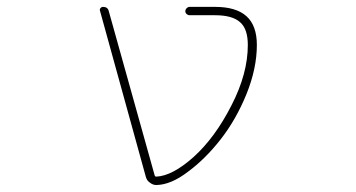

<svg xmlns="http://www.w3.org/2000/svg" viewBox="-20 -564 1040 561"><path d="M437.5 -23.4Q437.5 -23.4 436.5 -23.4Q426.8 -23.4 418 -30.3Q409.2 -36.1 406.2 -46.9L272.5 -531.2Q270.5 -536.1 273.4 -540Q276.4 -543.9 281.2 -543.9Q294.9 -543.9 297.9 -531.2L431.6 -52.7Q432.6 -47.9 436.5 -47.9Q483.4 -49.8 545.9 -105.5Q608.4 -162.1 656.2 -255.9Q704.1 -348.6 704.1 -432.6Q704.1 -479.5 681.6 -499Q659.2 -519.5 608.4 -519.5H534.2Q529.3 -519.5 525.4 -522.9Q521.5 -526.4 521.5 -531.2Q521.5 -536.1 525.4 -540Q529.3 -543.9 534.2 -543.9H608.4Q669.9 -543.9 700.2 -516.6Q730.5 -489.3 730.5 -432.6Q730.5 -364.3 700.2 -289.1Q669.9 -214.8 625 -157.2Q580.1 -99.6 528.3 -61.5Q479.5 -24.4 437.5 -23.4Z"/></svg>

Font: Rounded-X Mgen+ 1mn thin
Style: Regular
Weight: 100
Designer: [Source Han Sans]
Ryoko NISHIZUKA  (kana & ideographs); Paul D. Hunt (Latin, Greek & Cyrillic); Wenlong ZHANG  (bopomofo
Version: Version 1.059.20150602